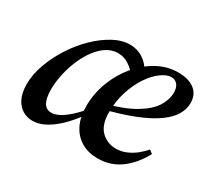

<svg xmlns="http://www.w3.org/2000/svg" viewBox="-104 -640 889 819"><g transform="rotate(30 340.0 -231.0)"><path d="M126 14Q101 14 79 1Q57 -12 43 -39.5Q29 -67 29 -111Q29 -158 47.5 -209Q66 -260 96.5 -307.5Q127 -355 166 -393Q205 -431 246.5 -453.5Q288 -476 328 -476Q362 -476 390.5 -458.5Q419 -441 438 -407L390 -372Q375 -390 352.5 -404.5Q330 -419 301 -419Q285 -419 269 -413.5Q253 -408 238.5 -397.5Q224 -387 211 -372Q186 -344 167.5 -304Q149 -264 139.5 -221Q130 -178 130 -142Q130 -101 142 -78.5Q154 -56 181 -56Q198 -56 219 -67Q240 -78 265.5 -101Q291 -124 322 -162L336 -140H326Q299 -99 266.5 -64Q234 -29 198.5 -7.5Q163 14 126 14ZM448 14Q404 14 369.5 -5.5Q335 -25 315.5 -63Q296 -101 296 -156Q296 -218 318 -275.5Q340 -333 377.5 -378Q415 -423 463.5 -449.5Q512 -476 564 -476Q617 -476 646 -453Q675 -430 675 -389Q675 -359 658.5 -330.5Q642 -302 604.5 -275Q567 -248 506 -223.5Q445 -199 356 -177L353 -201Q445 -226 496.5 -257Q548 -288 569.5 -322.5Q591 -357 591 -392Q591 -417 579.5 -430.5Q568 -444 549 -444Q527 -444 499.5 -424Q472 -404 448 -368Q424 -332 408.5 -284Q393 -236 393 -181Q393 -120 422.5 -90.5Q452 -61 496 -61Q521 -61 545 -71Q569 -81 589 -97Q609 -113 624 -131L641 -118Q626 -90 606.5 -66Q587 -42 563.5 -24Q540 -6 511.5 4Q483 14 448 14Z"/></g></svg>

Font: Source Serif 4 48pt SemiBold
Style: Italic
Weight: 600
Italic angle: -12°
Designer: Frank Grießhammer
Foundry: Adobe Systems Incorporated
Version: Version 4.004;hotconv 1.0.116;makeotfexe 2.5.65601